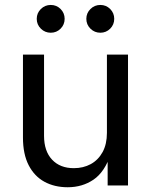

<svg xmlns="http://www.w3.org/2000/svg" viewBox="-20 -769 626 796"><path d="M260.7 7.3Q206.1 7.3 164.3 -15.4Q122.6 -38.1 98.9 -84Q75.2 -129.9 75.2 -198.7V-542.5H162.6V-206.1Q162.6 -142.6 195.8 -107.2Q229 -71.8 286.1 -71.8Q325.2 -71.8 356.2 -88.6Q387.2 -105.5 405.3 -138.4Q423.3 -171.4 423.3 -218.3V-542.5H510.7V0H426.3V-131.3H439.5Q414.1 -55.7 367.7 -24.2Q321.3 7.3 260.7 7.3ZM396 -633.3Q372.1 -633.3 355 -650.1Q337.9 -667 337.9 -690.9Q337.9 -714.8 355 -731.7Q372.1 -748.5 396 -748.5Q419.9 -748.5 436.8 -731.7Q453.6 -714.8 453.6 -690.9Q453.6 -667 436.8 -650.1Q419.9 -633.3 396 -633.3ZM190.4 -633.3Q166.5 -633.3 149.4 -650.1Q132.3 -667 132.3 -690.9Q132.3 -714.8 149.4 -731.7Q166.5 -748.5 190.4 -748.5Q214.4 -748.5 231.2 -731.7Q248 -714.8 248 -690.9Q248 -667 231.2 -650.1Q214.4 -633.3 190.4 -633.3Z"/></svg>

Font: Inter 16pt
Style: Regular
Weight: 400
Version: Version 4.001;git-66647c0bb